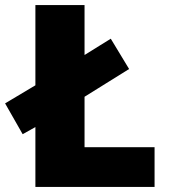

<svg xmlns="http://www.w3.org/2000/svg" viewBox="-35 -734 664 754"><path d="M104 0V-235L54 -207L-15 -328L104 -399V-714H297V-518L400 -582L472 -463L297 -354V-156H572V0Z"/></svg>

Font: Noto Sans Syriac Western Black
Style: Regular
Weight: 900
Designer: Patrick Giasson and the Monotype Design Team
Foundry: Monotype Imaging Inc.
Version: Version 3.000; ttfautohint (v1.8.4.7-5d5b)